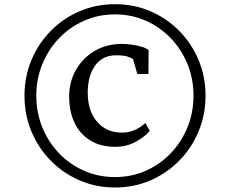

<svg xmlns="http://www.w3.org/2000/svg" viewBox="-20 -934 1071 894"><path d="M94 -488.5Q94 -577.5 126.5 -654.8Q159 -732 216.8 -790.5Q274.5 -849 351 -881.8Q427.5 -914.5 515.5 -914.5Q604 -914.5 680.2 -881.8Q756.5 -849 814.2 -790.5Q872 -732 904.5 -654.8Q937 -577.5 937 -488.5Q937 -399.5 904.5 -321.8Q872 -244 814.2 -185.5Q756.5 -127 680.2 -94Q604 -61 515.5 -61Q427.5 -61 351 -94Q274.5 -127 216.8 -185.5Q159 -244 126.5 -321.8Q94 -399.5 94 -488.5ZM149 -488.5Q149 -410.5 176.8 -341.8Q204.5 -273 254.5 -220.8Q304.5 -168.5 371.2 -139Q438 -109.5 515.5 -109.5Q593 -109.5 659.5 -139.2Q726 -169 775.8 -221.2Q825.5 -273.5 853.2 -342Q881 -410.5 881 -488.5Q881 -566.5 853.2 -635Q825.5 -703.5 775.8 -755.5Q726 -807.5 659.5 -837.2Q593 -867 515.5 -867Q437.5 -867 370.8 -837.2Q304 -807.5 254.2 -755.2Q204.5 -703 176.8 -634.5Q149 -566 149 -488.5ZM517.5 -250.5Q447 -250.5 399 -280.8Q351 -311 326.5 -363.5Q302 -416 302 -484Q302 -553 333.8 -608.8Q365.5 -664.5 421 -697Q476.5 -729.5 547.5 -729.5Q569 -729.5 594.2 -726Q619.5 -722.5 641 -716Q662.5 -709.5 672 -700L671 -589.5H619.5L599.5 -658.5Q589.5 -666 571.8 -671.2Q554 -676.5 519.5 -676.5Q457.5 -676.5 423 -628.8Q388.5 -581 388.5 -502Q388.5 -417.5 432.2 -367Q476 -316.5 547 -316.5Q579.5 -316.5 608 -329Q636.5 -341.5 656.5 -361.5L677.5 -324.5Q656 -298.5 613.2 -274.5Q570.5 -250.5 517.5 -250.5Z"/></svg>

Font: Merriweather Text
Style: Regular
Weight: 400
Designer: Eben Sorkin
Foundry: Eben Sorkin
Version: Version 2.100; ttfautohint (v1.7.19-72a1) -l 8 -r 50 -G 200 